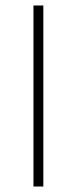

<svg xmlns="http://www.w3.org/2000/svg" viewBox="-20 -680 280 700"><path d="M138 -660V0H102V-660Z"/></svg>

Font: Kantumruy Pro ExtraLight
Style: Regular
Weight: 250
Version: Version 1.002